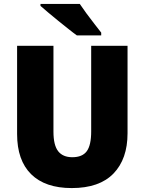

<svg xmlns="http://www.w3.org/2000/svg" viewBox="-20 -947 735 977"><path d="M629 -269Q629 -138 557.5 -64Q486 10 345 10Q210 10 138.5 -60.5Q67 -131 67 -265V-714H252V-277Q252 -208 276 -177.5Q300 -147 348 -147Q399 -147 421.5 -177.5Q444 -208 444 -278V-714H629ZM386 -927Q400 -906 420.5 -878Q441 -850 461.5 -824Q482 -798 495 -781V-767H371Q354 -779 329 -799Q304 -819 276.5 -841Q249 -863 225 -883.5Q201 -904 186 -917V-927Z"/></svg>

Font: Noto Sans SemiCondensed Black
Style: Regular
Weight: 900
Width: 4
Designer: Monotype Design Team
Foundry: Monotype Imaging Inc.
Version: Version 2.013; ttfautohint (v1.8.4.7-5d5b)